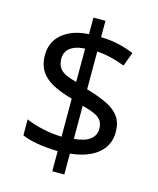

<svg xmlns="http://www.w3.org/2000/svg" viewBox="-120 -844 813 986"><g transform="rotate(15 286.0 -350.5)"><path d="M253 -49Q198 -50 146 -58.5Q94 -67 62 -82V-167Q96 -151 149 -139Q202 -127 253 -126V-328Q187 -346 145 -369.5Q103 -393 82.5 -427Q62 -461 62 -508Q62 -557 85.5 -592Q109 -627 152 -647.5Q195 -668 253 -671V-759H317V-672Q370 -671 413.5 -660.5Q457 -650 493 -635L466 -561Q434 -574 395.5 -583.5Q357 -593 317 -596V-395Q383 -376 427 -354.5Q471 -333 493.5 -301.5Q516 -270 516 -220Q516 -150 464 -106.5Q412 -63 317 -53V58H253ZM317 -131Q376 -137 403 -158.5Q430 -180 430 -214Q430 -239 420 -255.5Q410 -272 385.5 -284Q361 -296 317 -307ZM253 -594Q217 -592 194 -581.5Q171 -571 159.5 -554Q148 -537 148 -515Q148 -489 157.5 -470.5Q167 -452 190 -439.5Q213 -427 253 -417Z"/></g></svg>

Font: odia115
Style: Regular
Weight: 400
Designer: Amélie Bonet and Sol Matas
Foundry: Google LLC
Version: Version 2.003